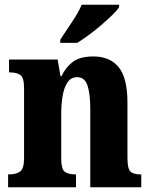

<svg xmlns="http://www.w3.org/2000/svg" viewBox="-20 -786 634 806"><path d="M14 0V-54H19Q48 -54 64.5 -66Q81 -78 81 -123V-417Q81 -459 66 -470.5Q51 -482 22 -482H18V-536H222L234 -466H238Q256 -504 286 -526.5Q316 -549 372 -549Q442 -549 478.5 -503.5Q515 -458 515 -356V-125Q515 -79 527 -66.5Q539 -54 569 -54H573V0H359V-327Q359 -391 347.5 -426.5Q336 -462 304 -462Q278 -462 263.5 -440.5Q249 -419 243 -383.5Q237 -348 237 -308V-120Q237 -77 251.5 -65.5Q266 -54 295 -54H299V0ZM233 -619Q246 -640 263.5 -665.5Q281 -691 297.5 -717.5Q314 -744 323 -766H480V-756Q472 -743 452 -723.5Q432 -704 406.5 -682Q381 -660 354 -640Q327 -620 304 -606H233Z"/></svg>

Font: Noto Serif Georgian Condensed ExtraBold
Style: Regular
Weight: 800
Width: 3
Designer: Monotype Design Team, Akaki Razmadze
Foundry: Google LLC
Version: Version 2.003; ttfautohint (v1.8.4.7-5d5b)